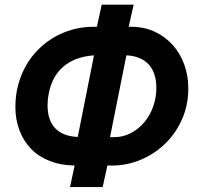

<svg xmlns="http://www.w3.org/2000/svg" viewBox="-20 -760 837 810"><path d="M522.9 -647H524.4H533.2Q588.9 -647 633.3 -626Q677.7 -605 709.2 -569.6Q740.7 -534.2 757.6 -487.1Q774.4 -439.9 774.4 -387.2Q774.4 -316.4 747.8 -256.6Q721.2 -196.8 676.5 -153.6Q631.8 -110.4 573.5 -85.9Q515.1 -61.5 451.7 -61.5Q447.8 -61.5 444.6 -61.8Q441.4 -62 437.5 -62H433.1L413.1 29.3H275.4L294.9 -62H286.6Q258.8 -63 235.1 -67.6Q211.4 -72.3 190.9 -80.6Q170.4 -88.4 150.1 -100.6Q129.9 -112.8 111.3 -131.8Q79.1 -165 62 -210.2Q44.9 -255.4 44.9 -309.6Q44.9 -358.4 56.9 -402.6Q68.8 -446.8 90.3 -484.1Q111.8 -521.5 142.1 -551.8Q172.4 -582 208.7 -603Q245.1 -624 286.9 -635.5Q328.6 -647 373 -647H382.3H388.7L409.2 -740.2H543.9ZM513.2 -526.4 444.3 -182.1 445.8 -181.6Q449.7 -181.2 452.9 -181.2Q456.1 -181.2 460 -181.2Q498.5 -181.2 531.5 -198.2Q564.5 -215.3 588.6 -244.1Q612.8 -272.9 626.2 -310.5Q639.6 -348.1 639.6 -389.2Q639.6 -450.7 609.1 -486.1Q578.6 -521.5 518.1 -526.4ZM376.5 -526.4Q293.9 -521 243.7 -475.8Q193.4 -430.7 182.6 -346.7Q181.6 -338.4 181.2 -330.6Q180.7 -322.8 180.7 -314.9Q180.7 -253.9 211.7 -220.2Q242.7 -186.5 302.7 -182.6H308.1Z"/></svg>

Font: RobotoInd
Style: Bold Italic
Weight: 700
Italic angle: -12°
Designer: Google
Version: Version 2.001150; 2014